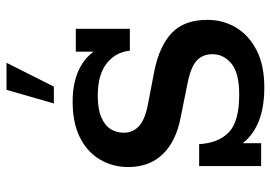

<svg xmlns="http://www.w3.org/2000/svg" viewBox="-144 -698 851 604"><g transform="rotate(-90 282.0 -395.5)"><path d="M309 10Q236 10 187.5 -14.5Q139 -39 116 -87L134 -79V0H62V-195H131Q135 -133 169 -101Q203 -69 287 -69Q355 -69 384.5 -93.5Q414 -118 414 -153Q414 -185 393 -203.5Q372 -222 320 -232L216 -253Q141 -267 100 -309Q59 -351 59 -418Q59 -466 82 -506Q105 -546 151 -569.5Q197 -593 265 -593Q330 -593 374.5 -568.5Q419 -544 440 -496H422V-583H494V-413H425Q421 -457 385.5 -485.5Q350 -514 283 -514Q242 -514 216 -503Q190 -492 178.5 -473.5Q167 -455 167 -433Q167 -403 188 -384Q209 -365 257 -356L361 -336Q440 -320 481 -281Q522 -242 522 -169Q522 -119 497.5 -78.5Q473 -38 426 -14Q379 10 309 10ZM259 -652 302 -801H387L312 -652Z"/></g></svg>

Font: Rokkitt Medium
Style: Regular
Weight: 500
Version: Version 3.103